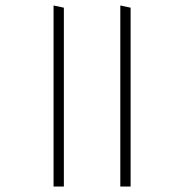

<svg xmlns="http://www.w3.org/2000/svg" viewBox="-20 -675 670 699"><path d="M455.5 -647 418 -655V4H455.5ZM212.5 -647 175 -655V4H212.5Z"/></svg>

Font: Anek Kannada Medium ExtraLight
Style: Regular
Weight: 250
Version: Version 1.003